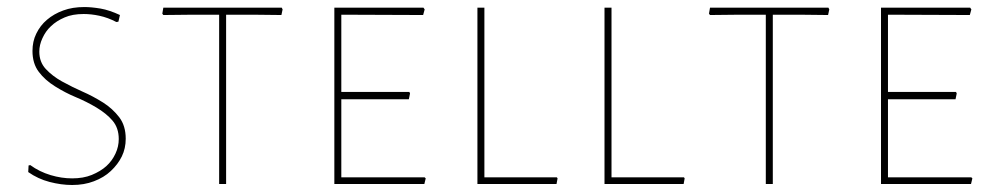

<svg xmlns="http://www.w3.org/2000/svg" viewBox="-20 -528 2852 551"><path d="M340.8 -129.9Q340.8 -102.1 329.6 -79.1Q318.4 -56.2 297.9 -37.1Q278.3 -18.6 249.5 -7.8Q221.7 2.9 187 2.9Q155.8 2.9 122.1 -5.9Q88.9 -14.6 61 -34.2L62 -53.2L66.9 -54.2Q92.8 -35.2 125.5 -25.4Q156.7 -16.1 187 -16.1Q219.2 -16.1 243.2 -25.9Q269 -36.6 285.2 -51.3Q301.8 -66.4 311.5 -87.4Q320.8 -107.4 320.8 -128.9Q320.8 -161.1 302.7 -182.1Q285.6 -202.1 256.3 -219.7Q228.5 -236.3 196.8 -249.5Q167.5 -261.7 137.7 -280.3Q108.9 -298.3 91.3 -321.8Q73.2 -345.7 73.2 -381.8Q73.2 -409.2 84 -431.2Q95.2 -454.6 114.7 -471.2Q134.8 -488.3 161.6 -498Q188 -507.8 222.2 -507.8Q242.2 -507.8 268.6 -503.4Q293.9 -499 324.2 -484.9L319.8 -465.8L314 -464.8Q290 -477.5 264.6 -482.9Q241.7 -487.8 220.2 -487.8Q188 -487.8 165.5 -478Q141.6 -467.8 126 -452.6Q110.8 -438.5 101.6 -418Q92.8 -398.9 92.8 -379.9Q92.8 -350.1 111.3 -330.1Q130.4 -309.6 157.7 -294.4Q189 -277.3 216.8 -265.1Q246.1 -252.4 276.4 -233.4Q303.2 -216.3 322.3 -191.4Q340.8 -167 340.8 -129.9Z M534.7 -485.8 448.7 -484.9 445.8 -488.8 448.7 -505.9H788.6L791 -501L787.6 -484.9L704.6 -485.8H628.9V0H608.9V-485.8Z M1197.8 0H939.5V-505.9H1195.3L1198.7 -501L1194.3 -484.9L959.5 -485.8V-264.2H1154.8L1156.7 -259.8L1153.3 -243.2H959.5V-19H1198.7L1201.7 -16.1Z M1580.1 -16.1 1577.1 0H1350.1V-505.9H1370.1V-19H1578.1Z M1944.8 -16.1 1941.9 0H1714.8V-505.9H1734.9V-19H1942.9Z M2103.5 -485.8 2017.6 -484.9 2014.6 -488.8 2017.6 -505.9H2357.4L2359.9 -501L2356.4 -484.9L2273.4 -485.8H2197.8V0H2177.7V-485.8Z M2766.6 0H2508.3V-505.9H2764.2L2767.6 -501L2763.2 -484.9L2528.3 -485.8V-264.2H2723.6L2725.6 -259.8L2722.2 -243.2H2528.3V-19H2767.6L2770.5 -16.1Z"/></svg>

Font: Datalegreya
Style: Thin
Weight: 250
Designer: Figs Lab
Foundry: Figs Lab
Version: Version 1.002;PS 001.002;hotconv 1.0.70;makeotf.lib2.5.58329